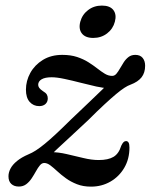

<svg xmlns="http://www.w3.org/2000/svg" viewBox="-20 -668 548 698"><path d="M156.7 -96.6Q169.5 -109.4 187.6 -126.3Q205.7 -143.1 233.3 -168.6Q260.8 -194 301.2 -231.8Q334.8 -265.5 359.7 -288.4Q384.6 -311.4 402.1 -326Q419.6 -340.6 432.2 -348.7Q444.7 -356.8 454.3 -360.1Q481.7 -370.4 494.7 -387Q507.6 -403.7 507.6 -429Q507.6 -446.5 498.6 -457.5Q489.6 -468.5 472 -468.5Q457.3 -468.5 447.3 -460.8Q437.2 -453 429.9 -441.7Q422.5 -430.4 416.1 -419Q409.7 -407.6 403.1 -399.8Q396.5 -392.1 387.7 -392.1Q374.2 -392.1 361.3 -399.8Q348.4 -407.6 333.9 -419Q319.3 -430.4 301.5 -441.7Q283.6 -453 260.4 -460.8Q237.2 -468.5 206.5 -468.5Q165.7 -468.5 135.9 -450.2Q106.2 -431.9 90.2 -403Q74.3 -374.2 74.3 -341.9Q74.3 -313 87.8 -297.6Q101.4 -282.2 122.6 -282.2Q136.8 -282.2 145.3 -289.9Q153.7 -297.7 153.7 -310.5Q153.7 -318.4 150.1 -324.5Q146.4 -330.7 136.6 -336.3Q126.5 -343.1 122.6 -348.6Q118.8 -354.2 118.8 -359.6Q118.8 -372.3 131.3 -379.7Q143.8 -387.1 167.7 -387.1Q186.6 -387.1 214.5 -381.1Q242.5 -375.2 272.8 -367.3Q303.2 -359.5 330.1 -353.5Q357 -347.6 373.8 -347.6L375.6 -367.2Q369.3 -359.5 351.8 -342.3Q334.2 -325.1 305.6 -297.9Q276.9 -270.7 237 -232.6Q206.7 -202.6 183.6 -181.1Q160.4 -159.5 142.5 -144.9Q124.5 -130.2 110.3 -121.1Q96.1 -112 83.6 -107Q57.8 -95.9 41.7 -82.6Q25.5 -69.3 18.2 -55.2Q10.8 -41.1 10.8 -27.2Q10.8 -8.9 21 0.6Q31.2 10.2 48.6 10.2Q64.1 10.2 75.5 1.6Q86.8 -7 95.3 -19.9Q103.7 -32.7 110.8 -45.5Q117.8 -58.3 125 -66.9Q132.1 -75.5 140.9 -75.5Q151.4 -75.5 163.1 -66.8Q174.7 -58 188.4 -45.3Q202.1 -32.6 219.8 -19.8Q237.4 -7 259.8 1.7Q282.1 10.5 310.9 10.5Q349.6 10.5 381.3 -7.7Q413 -25.9 431.8 -58Q450.6 -90.1 450.6 -131.5Q450.6 -144.1 447.4 -149.6Q444.2 -155.1 438.3 -155.1Q433.4 -155.1 429.5 -151.6Q425.5 -148 420.8 -138.3Q412 -109.3 392.7 -97.8Q373.3 -86.2 338.7 -86.2Q313.3 -86.2 283.2 -93.5Q253.1 -100.7 222.6 -107.8Q192.1 -114.9 165.7 -114.9ZM319 -530.1Q290.2 -530.1 277.6 -546.5Q265 -562.8 271.9 -589.1Q278.9 -615.1 300.3 -631.4Q321.6 -647.7 350.5 -647.7Q379.8 -647.7 392.2 -631.4Q404.6 -615.1 397.6 -589.1Q390.9 -563.2 369.5 -546.7Q348.1 -530.1 319 -530.1Z"/></svg>

Font: Fraunces
Style: Italic
Weight: 900
Italic angle: -16°
Version: Version 1.000;[0bf87f6ff]